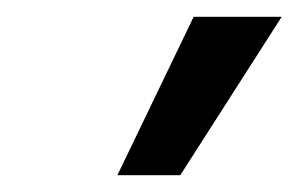

<svg xmlns="http://www.w3.org/2000/svg" viewBox="-20 -770 356 229"><path d="M316 -750 195 -561H120L211 -750Z"/></svg>

Font: Galada
Style: Regular
Weight: 400
Designer: Latin by Pablo Impallari, Bengali by Jeremie Hornus, Yoann Minet, and Juan Bruce
Foundry: black foundry
Version: Version 1.261;PS 1.261;hotconv 1.0.86;makeotf.lib2.5.63406